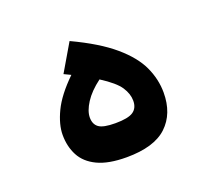

<svg xmlns="http://www.w3.org/2000/svg" viewBox="-86 -566 759 682"><g transform="rotate(-20 293.0 -225.0)"><path d="M285.6 3.9Q217.3 3.9 176 -15.9Q134.8 -35.6 116.7 -70.1Q98.6 -104.5 98.6 -148.4Q98.6 -187.5 121.6 -235.6Q144.5 -283.7 200.7 -338.4Q188.5 -344.2 175.3 -350.6L235.8 -453.6Q333.5 -407.7 388.2 -360.8Q442.9 -314 465.1 -265.9Q487.3 -217.8 487.3 -167.5Q487.3 -87.9 438.7 -42Q390.1 3.9 285.6 3.9ZM289.1 -289.1Q250 -259.8 230.2 -228.8Q210.4 -197.8 210.4 -173.3Q210.4 -147.9 227.1 -135.7Q243.7 -123.5 289.6 -123.5Q337.9 -123.5 356.9 -136.5Q376 -149.4 376 -177.2Q376 -203.1 358.9 -229.2Q341.8 -255.4 289.1 -289.1Z"/></g></svg>

Font: CaskaydiaCove NFP SemiBold
Style: Regular
Weight: 600
Designer: Aaron Bell
Foundry: Saja Typeworks
Version: Version 2111.001; VTT 6.35;Nerd Fonts 3.1.1